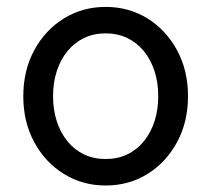

<svg xmlns="http://www.w3.org/2000/svg" viewBox="-20 -538 624 567"><path d="M136.7 -253.9Q136.7 -294.4 147.7 -328.1Q158.7 -361.8 179.2 -387Q199.7 -412.1 228.3 -425.8Q256.8 -439.5 292 -439.5Q327.1 -439.5 355.7 -425.8Q384.3 -412.1 404.8 -387Q425.3 -361.8 436.3 -328.1Q447.3 -294.4 447.3 -253.9Q447.3 -213.9 436.3 -179.9Q425.3 -146 404.8 -120.8Q384.3 -95.7 355.7 -82Q327.1 -68.4 292 -68.4Q256.8 -68.4 228.3 -82Q199.7 -95.7 179.2 -120.8Q158.7 -146 147.7 -179.9Q136.7 -213.9 136.7 -253.9ZM48.8 -253.9Q48.8 -177.7 81.1 -118.2Q113.3 -58.6 168.5 -24.4Q223.6 9.8 292 9.8Q360.8 9.8 415.8 -24.4Q470.7 -58.6 502.9 -118.2Q535.2 -177.7 535.2 -253.9Q535.2 -330.1 502.9 -389.6Q470.7 -449.2 415.8 -483.4Q360.8 -517.6 292 -517.6Q223.6 -517.6 168.5 -483.4Q113.3 -449.2 81.1 -389.6Q48.8 -330.1 48.8 -253.9Z"/></svg>

Font: Giphurs SC
Style: Regular
Weight: 400
Version: Version 0.920